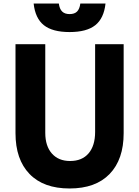

<svg xmlns="http://www.w3.org/2000/svg" viewBox="-20 -1051 790 1090"><path d="M68 -800H237V-297Q237 -222 274.5 -179.5Q312 -137 378 -137Q446 -137 483 -180.5Q520 -224 520 -302V-800H682V-295Q682 -146 602.5 -63.5Q523 19 375 19Q227 19 147.5 -63.5Q68 -146 68 -295ZM314 -1031Q318 -1000 333 -985.5Q348 -971 375 -971Q403 -971 417.5 -985.5Q432 -1000 436 -1031H579Q570 -947 521 -908Q472 -869 375 -869Q278 -869 229 -908Q180 -947 171 -1031Z"/></svg>

Font: Martian Mono SemiExpanded
Style: Bold
Weight: 700
Width: 6
Designer: Roman Shamin
Foundry: Evil Martians
Version: Version 1.000